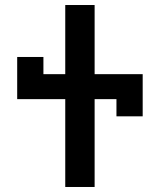

<svg xmlns="http://www.w3.org/2000/svg" viewBox="-20 -745 640 765"><path d="M240 -350H48.5V-518H153V-449.5H240V-725H357V-449.5H548.5V-281.5H444V-350H357V0H240Z"/></svg>

Font: JuliaMono SemiBold
Style: Regular
Weight: 600
Monospace: yes
Designer: cormullion
Foundry: corm
Version: Version 0.055; ttfautohint (v1.8.4)